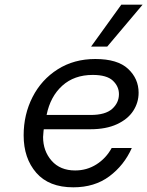

<svg xmlns="http://www.w3.org/2000/svg" viewBox="-20 -797 629 820"><path d="M81 -219Q81 -308 119 -382.5Q157 -457 226.5 -501Q296 -545 387 -545Q482 -545 527 -503Q572 -461 572 -401Q572 -359 549 -323.5Q526 -288 479.5 -266.5Q433 -245 366 -245H167L166 -238Q164 -220 164 -212Q164 -152 200.5 -110.5Q237 -69 301 -69Q351 -69 392 -95Q433 -121 457 -165H543Q510 -91 447 -44Q384 3 293 3Q189 3 135 -59Q81 -121 81 -219ZM367 -306Q430 -306 459 -332Q488 -358 488 -395Q488 -428 462 -452.5Q436 -477 376 -477Q297 -477 246 -431Q195 -385 179 -306ZM369 -598 498 -777H589L438 -598Z"/></svg>

Font: Be Vietnam
Style: Italic
Weight: 400
Italic angle: -9.33299°
Designer: Gabriel Lam
Foundry: TypeRant
Version: Version 3.000